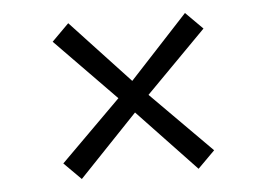

<svg xmlns="http://www.w3.org/2000/svg" viewBox="-40 -648 748 539"><g transform="rotate(-5 334.5 -378.5)"><path d="M122 -207 292 -376 122 -550 170 -598 335 -421 499 -598 547 -550 377 -378 547 -207 499 -159 335 -332 170 -159Z"/></g></svg>

Font: Merriweather Sans Light
Style: Regular
Weight: 300
Designer: Eben Sorkin
Foundry: Eben Sorkin
Version: Version 2.001; ttfautohint (v1.8.3)